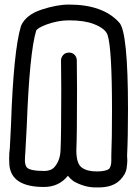

<svg xmlns="http://www.w3.org/2000/svg" viewBox="-20 -820 600 840"><path d="M282 -731Q234 -731 184 -713Q142 -697 138 -685Q109 -588 97 -268L91 -156Q89 -133 89 -115Q90 -97 97 -88Q110 -72 176 -72Q205 -73 219 -90Q244 -119 245 -166Q248 -224 248 -430Q248 -510 247 -555Q247 -569 256.5 -579.5Q266 -590 283 -590Q296 -590 305.5 -581Q315 -572 316 -557Q317 -510 317 -430Q317 -225 314 -162Q314 -105 337 -87.5Q360 -70 403 -70Q444 -70 458 -82Q467 -94 467 -117V-142Q470 -210 470 -338Q470 -606 451 -666Q442 -695 390 -715Q349 -731 282 -731ZM282 -800Q430 -800 501 -722Q540 -683 540 -342Q540 -218 536 -140L537 -118Q537 -104 533.5 -81.5Q530 -59 507 -34Q475 0 411 0H398Q350 0 302 -27Q288 -37 277 -51Q238 -2 172 -2Q30 -2 21 -98L20 -125Q20 -152 23 -172L28 -271Q39 -599 72 -707Q93 -755 160.5 -777.5Q228 -800 282 -800Z"/></svg>

Font: Bubblez Graffiti
Style: Regular
Weight: 400
Designer: GGBotNet
Foundry: GGBotNet
Version: 1.00